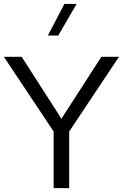

<svg xmlns="http://www.w3.org/2000/svg" viewBox="-20 -969 633 989"><path d="M296.4 -357.4 91.8 -676.3H0L256.3 -291.5V0H336.4V-291.5L592.8 -676.3H502ZM226.6 -786.1H280.3L374.5 -948.7H311.5Z"/></svg>

Font: Estedad Regular
Style: Regular
Weight: 400
Designer: Amin Abedi
Version: Version 7.3